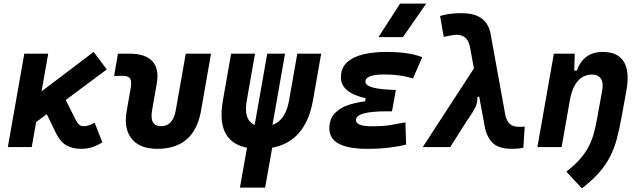

<svg xmlns="http://www.w3.org/2000/svg" viewBox="-20 -815 3556 1064"><path d="M156.7 -121.1 76.7 -207.5 499 -527.3 571.8 -430.2ZM23.4 0 114.7 -517.6H247.1L155.8 0ZM427.7 9.8Q381.8 9.8 347.9 -9.5Q314 -28.8 290 -77.6L205.6 -252L332.5 -284.7L397.9 -153.8Q407.7 -133.8 417.7 -124.8Q427.7 -115.7 441.9 -115.7Q457.5 -115.7 471.9 -120.1Q486.3 -124.5 504.4 -134.8L547.4 -26.4Q516.1 -6.8 488.3 1.5Q460.4 9.8 427.7 9.8Z M851.1 9.8Q754.4 9.8 709.7 -45.9Q665 -101.6 682.1 -200.2L704.1 -326.2Q710.9 -363.8 701.4 -379.2Q691.9 -394.5 661.6 -394.5H612.3L633.8 -517.6H697.3Q786.1 -517.6 824.7 -475.3Q863.3 -433.1 848.6 -351.6L822.8 -204.1Q807.1 -115.7 873 -115.7Q938.5 -115.7 954.1 -204.1L1009.3 -517.6H1149.4L1093.8 -200.2Q1056.6 9.8 851.1 9.8Z M1417.5 9.8Q1292.5 9.8 1241.9 -57.1Q1191.4 -124 1215.3 -258.8L1260.7 -517.6H1393.1L1347.7 -258.8Q1322.3 -114.7 1439.5 -114.7Q1556.6 -114.7 1582 -258.8L1627.4 -517.6H1759.8L1714.4 -258.8Q1667 9.8 1417.5 9.8ZM1309.6 224.6 1356 -36.6H1495.6L1449.2 224.6ZM1381.8 -68.8 1460.9 -517.6H1559.6L1480.5 -68.8Z M2016.1 9.8Q1805.2 9.8 1805.2 -103Q1805.2 -155.8 1835.7 -187.7Q1866.2 -219.7 1917.7 -235.6Q1969.2 -251.5 2031.2 -255.9L2173.8 -316.4L2152.3 -198.2H2127Q2083 -198.2 2050.3 -195.3Q2017.6 -192.4 1995.8 -186.3Q1974.1 -180.2 1963.4 -170.9Q1952.6 -161.6 1952.6 -149.4Q1952.6 -115.2 2042 -115.2Q2105.5 -115.2 2148.9 -122.8Q2192.4 -130.4 2226.6 -137.2L2230.5 -13.7Q2188 -2.9 2134 3.4Q2080.1 9.8 2016.1 9.8ZM1996.1 -210.4 2006.3 -270.5Q1869.1 -302.2 1869.1 -385.3Q1869.1 -439.5 1904.1 -470.5Q1939 -501.5 1995.8 -514.4Q2052.7 -527.3 2118.7 -527.3Q2247.6 -527.3 2319.8 -498L2268.6 -379.9Q2201.2 -402.3 2107.4 -402.3Q2075.7 -402.3 2052.5 -397.9Q2029.3 -393.6 2017.1 -384.8Q2004.9 -376 2004.9 -362.3Q2004.9 -341.8 2045.2 -330.3Q2085.4 -318.8 2173.8 -316.4L2152.3 -198.2ZM2077.6 -609.4 2196.8 -794.9H2341.8L2212.9 -609.4Z M2817.9 9.8Q2752.4 9.8 2718.5 -15.9Q2684.6 -41.5 2668.9 -100.1L2583 -561.5Q2575.2 -592.8 2557.1 -607.4Q2539.1 -622.1 2508.8 -622.1Q2501 -622.1 2483.9 -619.4Q2466.8 -616.7 2439 -610.8L2418.9 -726.6Q2447.3 -734.9 2475.6 -738.5Q2503.9 -742.2 2535.2 -742.2Q2604 -742.2 2643.3 -716.8Q2682.6 -691.4 2696.8 -637.7L2781.2 -172.9Q2790 -140.1 2807.6 -126.2Q2825.2 -112.3 2856.9 -112.3Q2861.8 -112.3 2868.9 -112.5Q2876 -112.8 2887.7 -113.3L2880.4 3.9Q2863.3 7.3 2848.6 8.5Q2834 9.8 2817.9 9.8ZM2322.8 0 2624.5 -463.9 2695.3 -297.4 2625.5 -277.3Q2627.4 -249 2615 -222.7Q2602.5 -196.3 2584.7 -170.9Q2566.9 -145.5 2551.8 -121.1L2475.1 0Z M2958 0 3049.3 -517.6H3165L3161.6 -394L3092.3 0ZM3320.3 -527.3Q3403.3 -527.3 3436.8 -473.4Q3470.2 -419.4 3451.7 -315.4L3424.3 -164.6Q3412.6 -100.1 3398.7 -47.4Q3384.8 5.4 3361.8 51Q3338.9 96.7 3301.3 139.9Q3263.7 183.1 3204.6 229L3118.7 136.2Q3167 98.1 3196.8 63.5Q3226.6 28.8 3244.1 -6.3Q3261.7 -41.5 3271.7 -79.8Q3281.7 -118.2 3290 -163.6L3316.9 -312.5Q3325.2 -356.4 3309.8 -379.2Q3294.4 -401.9 3260.3 -401.9Q3232.4 -401.9 3207.5 -387.7Q3182.6 -373.5 3164.1 -340.1Q3145.5 -306.6 3136.2 -249.5L3159.7 -423.8H3176.8Q3193.4 -473.1 3229.5 -500.2Q3265.6 -527.3 3320.3 -527.3Z"/></svg>

Font: Cascadia Code PL
Style: Italic
Weight: 400
Italic angle: -10°
Monospace: yes
Designer: Aaron Bell
Foundry: Saja Typeworks
Version: Version 2404.023